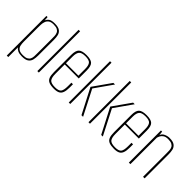

<svg xmlns="http://www.w3.org/2000/svg" viewBox="17 -1306 2092 2092"><g transform="rotate(45 1063.0 -260.0)"><path d="M64 116V-495H82L85 -448Q95 -471 116.5 -486.5Q138 -502 187 -502Q243 -502 268 -482.5Q293 -463 299.5 -433.5Q306 -404 306 -372V-125Q306 -93 299.5 -62.5Q293 -32 268 -12.5Q243 7 187 7Q147 7 122.5 -4.5Q98 -16 87 -34V116ZM185 -11Q223 -11 243 -21.5Q263 -32 271.5 -49.5Q280 -67 281 -88.5Q282 -110 282 -132V-363Q282 -385 281 -406.5Q280 -428 271.5 -446Q263 -464 243 -474.5Q223 -485 185 -485Q147 -485 127 -471Q107 -457 98.5 -434.5Q90 -412 89 -385.5Q88 -359 88 -335V-123Q88 -93 93.5 -67.5Q99 -42 119.5 -26.5Q140 -11 185 -11Z M419 0V-636H442V0Z M682 9Q633 9 605.5 -2.5Q578 -14 566.5 -42Q555 -70 555 -121V-385Q555 -453 581.5 -478Q608 -503 676 -503Q743 -503 769 -478Q795 -453 795 -385V-262H579V-119Q579 -59 598.5 -35Q618 -11 680 -11Q735 -11 753 -34Q771 -57 771 -119V-173H795V-122Q795 -73 784 -44Q773 -15 748.5 -3Q724 9 682 9ZM579 -281H771V-384Q771 -437 753 -461Q735 -485 676 -485Q618 -485 598.5 -461Q579 -437 579 -384Z M1099 0 950 -288 1096 -495H1121L976 -289L1124 0ZM903 0V-636H926V0Z M1403 0 1254 -288 1400 -495H1425L1280 -289L1428 0ZM1207 0V-636H1230V0Z M1608 9Q1559 9 1531.5 -2.5Q1504 -14 1492.5 -42Q1481 -70 1481 -121V-385Q1481 -453 1507.5 -478Q1534 -503 1602 -503Q1669 -503 1695 -478Q1721 -453 1721 -385V-262H1505V-119Q1505 -59 1524.5 -35Q1544 -11 1606 -11Q1661 -11 1679 -34Q1697 -57 1697 -119V-173H1721V-122Q1721 -73 1710 -44Q1699 -15 1674.5 -3Q1650 9 1608 9ZM1505 -281H1697V-384Q1697 -437 1679 -461Q1661 -485 1602 -485Q1544 -485 1524.5 -461Q1505 -437 1505 -384Z M1829 0V-495H1847L1853 -446Q1861 -475 1891.5 -489.5Q1922 -504 1953 -504Q2009 -504 2034 -484Q2059 -464 2065.5 -434Q2072 -404 2072 -372V0H2048V-363Q2048 -385 2047 -406.5Q2046 -428 2037.5 -445.5Q2029 -463 2009 -473.5Q1989 -484 1951 -484Q1916 -484 1895.5 -471Q1875 -458 1866 -440.5Q1857 -423 1853 -408V0Z"/></g></svg>

Font: Alumni Sans Thin
Style: Regular
Weight: 100
Designer: Robert E. Leuschke
Foundry: Robert E. Leuschke
Version: Version 1.018